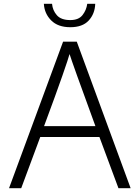

<svg xmlns="http://www.w3.org/2000/svg" viewBox="-20 -989 734 1009"><path d="M27.5 0 311.5 -770H383.5L666.5 0H602.5L502.5 -269H191.5L91.5 0ZM211.5 -326H481.5Q418 -499.5 385.2 -591Q352.5 -682.5 345.5 -705Q340.5 -685 308.2 -592.2Q276 -499.5 211.5 -326ZM349.5 -846Q284.5 -846 249 -881.8Q213.5 -917.5 210.5 -969H253.5Q256.5 -934.5 278.8 -909Q301 -883.5 349.5 -883.5Q393 -883.5 413.5 -909.5Q434 -935.5 438.5 -969H480.5Q478.5 -916 446 -881Q413.5 -846 349.5 -846Z"/></svg>

Font: Junction Light
Style: Regular
Weight: 300
Designer: Caroline Hadilaksono
Foundry: Caroline Hadilaksono, Tyler Finck, The League of Moveable Type
Version: Version 2.000; ttfautohint (v1.8.3)